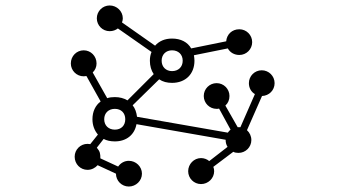

<svg xmlns="http://www.w3.org/2000/svg" viewBox="-20 -739 1240 702"><path d="M361 -303C361 -326 377 -341 400 -341C423 -341 438 -326 438 -303C438 -280 423 -265 400 -265C377 -265 361 -280 361 -303ZM571 -517C571 -540 587 -555 609 -555C632 -555 648 -540 648 -517C648 -494 632 -479 609 -479C587 -479 571 -494 571 -517ZM318 -303C318 -280 326 -261 338 -247L310 -212C307 -212 304 -213 300 -213C274 -213 253 -192 253 -166C253 -139 274 -118 300 -118C315 -118 328 -125 337 -135L404 -104C404 -78 425 -57 451 -57C477 -57 499 -78 499 -104C499 -130 477 -151 451 -151C435 -151 421 -143 412 -130L347 -160C347 -177 346 -185 334 -199L359 -231C370 -225 384 -222 400 -222C442 -222 472 -246 479 -285L805 -228C805 -218 807 -210 812 -202L745 -150C737 -157 726 -161 715 -161C689 -161 668 -139 668 -113C668 -87 689 -66 715 -66C741 -66 763 -87 763 -113C763 -119 762 -124 760 -129L833 -184C838 -181 845 -180 852 -180C878 -180 899 -201 899 -227C899 -241 893 -254 883 -263L938 -388C964 -389 984 -409 984 -435C984 -461 963 -482 937 -482C911 -482 890 -461 890 -435C890 -418 898 -403 912 -395L859 -274C857 -274 854 -274 852 -274C850 -274 850 -274 849 -274L804 -353C814 -362 819 -374 819 -388C819 -414 798 -435 772 -435C746 -435 725 -414 725 -388C725 -362 746 -341 772 -341C775 -341 778 -341 781 -342L823 -265C819 -262 816 -258 813 -254L481 -312C479 -328 474 -343 465 -354L562 -449C575 -440 591 -436 609 -436C658 -436 691 -468 691 -517C691 -524 690 -530 689 -537L813 -562C821 -547 837 -538 855 -538C881 -538 902 -559 902 -585C902 -611 881 -632 855 -632C828 -632 809 -613 807 -588L679 -562C666 -585 641 -598 609 -598C583 -598 562 -589 547 -572L426 -657C428 -662 429 -667 429 -672C429 -698 407 -719 381 -719C355 -719 334 -698 334 -672C334 -646 355 -625 381 -625C393 -625 403 -629 411 -635L534 -549C530 -539 528 -529 528 -517C528 -498 533 -481 542 -468L446 -372C433 -380 417 -384 400 -384C390 -384 380 -383 372 -380L319 -474C328 -483 333 -494 333 -507C333 -534 312 -555 286 -555C260 -555 239 -534 239 -507C239 -481 260 -460 286 -460C289 -460 293 -461 296 -461L348 -368C329 -354 318 -331 318 -303Z"/></svg>

Font: CryptoKit_GRILLE 1.4
Style: Regular
Weight: 400
Monospace: yes
Designer: Oceane Juvin
Foundry: http://www.head-geneve.ch
Version: Version 1.004